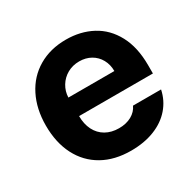

<svg xmlns="http://www.w3.org/2000/svg" viewBox="-126 -671 826 816"><g transform="rotate(-30 287.0 -263.0)"><path d="M35.2 -262.7Q35.2 -344.2 66.7 -406.5Q98.1 -468.8 156.2 -502.9Q214.4 -537.1 291 -537.1Q362.3 -537.1 418.7 -507.1Q475.1 -477.1 507.6 -416.5Q540 -356 540 -268.6V-227.5H177.7Q177.7 -188 192.6 -158.7Q207.5 -129.4 235.1 -113.5Q262.7 -97.7 299.8 -97.7Q335.4 -97.7 361.3 -112.1Q387.2 -126.5 398.4 -151.4H536.1Q525.9 -102.5 494.1 -65.9Q462.4 -29.3 411.9 -9.3Q361.3 10.7 296.9 10.7Q216.3 10.7 157.5 -22.5Q98.6 -55.7 66.9 -117.4Q35.2 -179.2 35.2 -262.7ZM403.3 -318.4Q403.3 -350.1 389.4 -375.2Q375.5 -400.4 350.6 -414.6Q325.7 -428.7 293.9 -428.7Q261.7 -428.7 235.6 -414.1Q209.5 -399.4 194.1 -374Q178.7 -348.6 177.7 -318.4Z"/></g></svg>

Font: Pretendard
Style: Bold
Weight: 700
Designer: Base glyphs from Inter by Rasmus Andersson; Hangeul glyphs from Noto Sans CJK(Source Han Sans) by Jang Soo-young and Kan
Foundry: Kil Hyung-jin
Version: Version 1.309